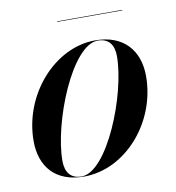

<svg xmlns="http://www.w3.org/2000/svg" viewBox="-69 -624 640 697"><g transform="rotate(-10 251.0 -276.0)"><path d="M187 -562V-560H427V-562ZM186 10C339.5 10 470.5 -140 470.5 -310C470.5 -405 415.5 -470 310.5 -470C161 -470 27.5 -319.5 27.5 -148.5C27.5 -53.5 81.5 10 186 10ZM177.5 8C136.5 8 118 -18 118 -59.5C118 -201 224 -467.5 319.5 -467.5C360.5 -467.5 379 -441.5 379 -400C379 -258.5 272.5 8 177.5 8Z"/></g></svg>

Font: Bodoni* 96pt Medium
Style: Italic
Weight: 500
Italic angle: -13°
Version: Version 2.3